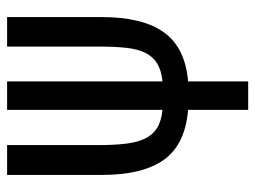

<svg xmlns="http://www.w3.org/2000/svg" viewBox="-109 -625 718 540"><g transform="rotate(-90 250.0 -355.0)"><path d="M211 -185Q114 -193 71 -252.5Q28 -312 28 -428V-694H112V-436Q112 -391 116 -359Q120 -327 130.5 -305.5Q141 -284 160.5 -272Q180 -260 211 -257V-694H291V-257Q322 -260 341.5 -272Q361 -284 371.5 -305.5Q382 -327 385.5 -359Q389 -391 389 -436V-694H472V-428Q472 -313 429 -253Q386 -193 291 -185V-16H211Z"/></g></svg>

Font: D2Coding ligature
Style: Regular
Weight: 400
Monospace: yes
Designer: Yong-Rak Park; Jeong-Hwan Yoon; Sang-Min Lee;
Foundry: NHN Corporation
Version: Version 1.3.2; Build 20180524